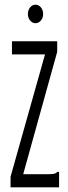

<svg xmlns="http://www.w3.org/2000/svg" viewBox="-20 -799 290 819"><path d="M25 -45 172 -567H31V-623H224V-578L79 -56H188Q205 -56 212 -58Q219 -60 225 -66H232V0H25ZM131 -700Q118 -700 108.5 -711.5Q99 -723 99 -739Q99 -756 108.5 -767.5Q118 -779 131 -779Q145 -779 154.5 -767.5Q164 -756 164 -739Q164 -723 154.5 -711.5Q145 -700 131 -700Z"/></svg>

Font: Inconsolata UltraCondensed
Style: Regular
Weight: 400
Width: 1
Monospace: yes
Designer: Raph Levien, Cyreal, Brenton Simpson
Foundry: Raph Levien, Cyreal, Google
Version: Version 3.001; ttfautohint (v1.8.2.53-6de2)